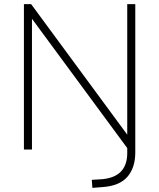

<svg xmlns="http://www.w3.org/2000/svg" viewBox="-20 -725 772 931"><path d="M636 -705V14Q636 88 598 132Q560 176 479 182L428 186L425 147L475 144Q597 133 597 17V-7L135 -634V0H96V-705H131L597 -72V-705Z"/></svg>

Font: wassup Sans
Style: Light
Weight: 200
Version: Version 2.001